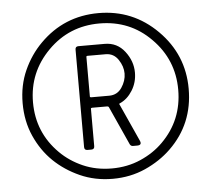

<svg xmlns="http://www.w3.org/2000/svg" viewBox="-52 -692 921 838"><g transform="rotate(-5 409.0 -273.0)"><path d="M409.2 44.4Q477.5 44.4 535.4 19Q593.3 -6.3 634.3 -47.4Q727.1 -139.6 727.1 -272.9Q727.1 -404.8 634.3 -498Q543 -590.8 409.2 -590.8Q276.4 -590.8 184.1 -498Q90.8 -404.3 90.8 -272.9Q90.8 -140.1 184.1 -47.4Q225.6 -5.9 283 19.3Q340.3 44.4 409.2 44.4ZM345.7 -272.9H424.8Q460 -272.9 480 -302.2Q500 -332 500 -363.8Q500 -395 480 -424.8Q460 -454.6 424.8 -454.6H345.7Q340.3 -454.6 340.3 -450.2V-276.9Q340.3 -272.9 345.7 -272.9ZM545.4 -363.8Q545.4 -320.8 523.4 -285.6Q501.5 -250.5 468.3 -235.8Q466.3 -235.8 465.3 -233.4Q464.8 -231.9 466.3 -230.5L541 -65.4Q549.8 -45.4 527.3 -45.4H509.3Q500 -45.4 495.6 -53.7L419.4 -222.2Q417.5 -227.1 411.1 -227.1H345.7Q340.3 -227.1 340.3 -223.1V-59.1Q340.3 -45.4 326.7 -45.4H309.6Q295.9 -45.4 295.9 -59.1V-486.3Q295.9 -500 309.6 -500H424.8Q479 -500 512.2 -457Q545.4 -414.1 545.4 -363.8ZM666 -15.6Q617.7 31.2 552 60.5Q486.3 89.8 409.2 89.8Q331.5 89.8 266.1 60.5Q200.7 31.2 152.3 -15.6Q104 -62.5 74.7 -128.2Q45.4 -193.8 45.4 -272.9Q45.4 -351.1 74.7 -416.3Q104 -481.4 152.3 -529.8Q257.8 -636.2 409.2 -636.2Q559.6 -636.2 666 -529.8Q772.9 -422.9 772.9 -272.9Q772.9 -119.1 666 -15.6Z"/></g></svg>

Font: GOSTRUS
Style: type A
Weight: 200
Designer: Юрий и Татьяна Кривогуз
Version: Version 01.0